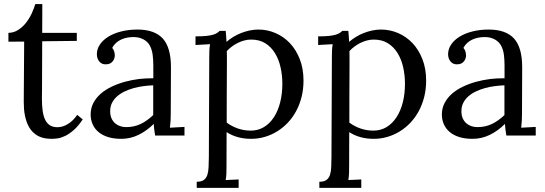

<svg xmlns="http://www.w3.org/2000/svg" viewBox="-20 -660 2654 935"><path d="M21 -500Q47.4 -500.5 68.8 -514.4Q90.3 -528.3 106.7 -549.1Q123 -569.8 134.3 -594.2Q145.5 -618.7 151.9 -640.1H186Q186 -600.1 185.8 -565.4Q185.5 -530.8 185.5 -500H354V-460.9L185.5 -459Q185.1 -394 185.1 -348.1Q185.1 -302.2 184.8 -271.5Q184.6 -240.7 184.6 -222.9Q184.6 -205.1 184.3 -195.8Q184.1 -186.5 184.1 -183.8Q184.1 -181.2 184.1 -180.7Q184.1 -146.5 187.7 -120.4Q191.4 -94.2 200.2 -76.4Q209 -58.6 223.4 -49.6Q237.8 -40.5 259.8 -40.5Q285.6 -40.5 311 -56.2Q336.4 -71.8 356 -100.6L382.8 -78.6Q360.8 -45.4 339.1 -26.6Q317.4 -7.8 297.9 1.7Q278.3 11.2 261.5 13.7Q244.6 16.1 231.9 16.1Q216.8 16.1 200.9 13.7Q185.1 11.2 169.7 4.2Q154.3 -2.9 140.9 -15.9Q127.4 -28.8 117.2 -49.3Q106.9 -69.8 101.1 -99.1Q95.7 -126 95.7 -162.6V-168.5L97.7 -457.5L21 -457Z M726.1 -244.6Q703.1 -243.7 678.5 -240.5Q653.8 -237.3 630.1 -230.7Q606.4 -224.1 585.4 -213.9Q564.5 -203.6 548.8 -189.5Q533.2 -175.3 524.4 -156.7Q516.6 -140.1 516.6 -119.6V-114.7Q517.1 -96.2 523.7 -82.3Q530.3 -68.4 540.8 -59.3Q551.3 -50.3 564.9 -45.7Q578.6 -41 594.2 -41Q614.3 -41 631.8 -44.9Q649.4 -48.8 665.3 -56.4Q681.2 -64 696 -74.7Q710.9 -85.4 726.1 -99.6ZM451.7 -396Q451.7 -420.9 466.3 -442.9Q481 -464.8 507.3 -481.2Q533.7 -497.6 570.1 -506.8Q606.4 -516.1 649.4 -516.1Q733.4 -516.1 773.4 -471.7Q812.5 -427.7 812.5 -333V-330.6L811.5 -106Q811.5 -90.3 810.8 -74.5Q810.1 -58.6 807.6 -38.1L878.4 -42V0H735.4Q732.4 -17.1 731 -29.8Q729.5 -42.5 728.5 -56.6Q694.8 -22.9 655 -3.4Q615.2 16.1 570.8 16.1Q533.2 16.1 505.1 7.1Q477.1 -2 458.5 -18.1Q439.9 -34.2 430.7 -55.9Q421.4 -77.6 421.4 -102.5Q421.4 -133.3 434.8 -158.7Q448.2 -184.1 470.9 -203.9Q493.7 -223.6 523.9 -238Q554.2 -252.4 588.1 -261.7Q622.1 -271 657.7 -275.4Q689 -278.8 719.2 -278.8H726.6V-341.3Q726.6 -367.2 723.6 -391.6Q720.7 -416 710.7 -436Q700.7 -456.1 679.4 -467.8Q658.2 -479.5 630.4 -479.5Q614.3 -479.5 599.6 -476.8Q585 -474.1 570.8 -467.8Q556.6 -461.4 545.2 -451.2Q533.7 -440.9 526.4 -426.8Q533.7 -418.5 536.4 -408.4Q539.1 -398.4 539.1 -389.2Q539.1 -383.3 536.6 -375.7Q534.2 -368.2 529.1 -361.6Q523.9 -355 515.9 -350.8Q507.8 -346.7 494.1 -346.7Q474.6 -346.7 463.1 -361.1Q451.7 -375.5 451.7 -396Z M999 -379.9Q999 -395.5 999.5 -411.6Q1000 -427.7 1002.9 -444.8L932.1 -440.9V-482.9Q964.8 -482.9 985.4 -485.1Q1005.9 -487.3 1018.3 -491.2Q1030.8 -495.1 1037.6 -499.8Q1044.4 -504.4 1049.8 -509.8H1079.1Q1080.1 -500 1081.1 -486.8Q1082 -473.6 1083 -456.1Q1098.1 -469.2 1116.5 -480.5Q1134.8 -491.7 1155 -499.5Q1175.3 -507.3 1196.3 -511.7Q1217.3 -516.1 1238.3 -516.1Q1281.7 -516.1 1321.5 -499Q1361.3 -481.9 1391.6 -450Q1421.9 -418 1439.9 -371.8Q1458 -325.7 1458 -267.6Q1458 -225.1 1448.5 -187.5Q1439 -149.9 1421.9 -118.4Q1404.8 -86.9 1381.1 -62Q1357.4 -37.1 1329.1 -19.8Q1300.8 -2.4 1268.8 6.8Q1236.8 16.1 1203.1 16.1Q1133.8 16.1 1083.5 -16.6L1083 148.9Q1083 168.9 1082.5 184.3Q1082 199.7 1079.1 216.8L1142.1 213.9V254.9H938V225.1Q960.9 225.1 972.9 216.1Q984.9 207 990 190.9Q995.1 174.8 995.8 152.3Q996.6 129.9 997.1 103ZM1202.6 -467.3Q1185.1 -467.3 1168.5 -462.6Q1151.9 -458 1136.7 -450.4Q1121.6 -442.9 1108.2 -432.6Q1094.7 -422.4 1084.5 -411.1Q1084.5 -407.2 1084.7 -402.1Q1085 -397 1085 -384.8Q1085 -372.6 1085 -350.3Q1085 -328.1 1084.7 -290.8Q1084.5 -253.4 1084.2 -197.8Q1084 -142.1 1084 -63Q1108.9 -44.4 1138.7 -34.2Q1168.5 -23.9 1201.2 -23.9Q1236.8 -23.9 1265.1 -41Q1293.5 -58.1 1313.5 -88.6Q1333.5 -119.1 1344.2 -160.9Q1355 -202.6 1355 -252.4Q1355 -293 1346.4 -331.5Q1337.9 -370.1 1319.6 -400.4Q1301.3 -430.7 1272.5 -449Q1243.7 -467.3 1202.6 -467.3Z M1596.2 -379.9Q1596.2 -395.5 1596.7 -411.6Q1597.2 -427.7 1600.1 -444.8L1529.3 -440.9V-482.9Q1562 -482.9 1582.5 -485.1Q1603 -487.3 1615.5 -491.2Q1627.9 -495.1 1634.8 -499.8Q1641.6 -504.4 1647 -509.8H1676.3Q1677.2 -500 1678.2 -486.8Q1679.2 -473.6 1680.2 -456.1Q1695.3 -469.2 1713.6 -480.5Q1731.9 -491.7 1752.2 -499.5Q1772.5 -507.3 1793.5 -511.7Q1814.5 -516.1 1835.4 -516.1Q1878.9 -516.1 1918.7 -499Q1958.5 -481.9 1988.8 -450Q2019 -418 2037.1 -371.8Q2055.2 -325.7 2055.2 -267.6Q2055.2 -225.1 2045.7 -187.5Q2036.1 -149.9 2019 -118.4Q2002 -86.9 1978.3 -62Q1954.6 -37.1 1926.3 -19.8Q1897.9 -2.4 1866 6.8Q1834 16.1 1800.3 16.1Q1731 16.1 1680.7 -16.6L1680.2 148.9Q1680.2 168.9 1679.7 184.3Q1679.2 199.7 1676.3 216.8L1739.3 213.9V254.9H1535.2V225.1Q1558.1 225.1 1570.1 216.1Q1582 207 1587.2 190.9Q1592.3 174.8 1593 152.3Q1593.8 129.9 1594.2 103ZM1799.8 -467.3Q1782.2 -467.3 1765.6 -462.6Q1749 -458 1733.9 -450.4Q1718.8 -442.9 1705.3 -432.6Q1691.9 -422.4 1681.6 -411.1Q1681.6 -407.2 1681.9 -402.1Q1682.1 -397 1682.1 -384.8Q1682.1 -372.6 1682.1 -350.3Q1682.1 -328.1 1681.9 -290.8Q1681.6 -253.4 1681.4 -197.8Q1681.2 -142.1 1681.2 -63Q1706.1 -44.4 1735.8 -34.2Q1765.6 -23.9 1798.3 -23.9Q1834 -23.9 1862.3 -41Q1890.6 -58.1 1910.6 -88.6Q1930.7 -119.1 1941.4 -160.9Q1952.1 -202.6 1952.1 -252.4Q1952.1 -293 1943.6 -331.5Q1935.1 -370.1 1916.7 -400.4Q1898.4 -430.7 1869.6 -449Q1840.8 -467.3 1799.8 -467.3Z M2436.5 -244.6Q2413.6 -243.7 2388.9 -240.5Q2364.3 -237.3 2340.6 -230.7Q2316.9 -224.1 2295.9 -213.9Q2274.9 -203.6 2259.3 -189.5Q2243.7 -175.3 2234.9 -156.7Q2227.1 -140.1 2227.1 -119.6V-114.7Q2227.5 -96.2 2234.1 -82.3Q2240.7 -68.4 2251.2 -59.3Q2261.7 -50.3 2275.4 -45.7Q2289.1 -41 2304.7 -41Q2324.7 -41 2342.3 -44.9Q2359.9 -48.8 2375.7 -56.4Q2391.6 -64 2406.5 -74.7Q2421.4 -85.4 2436.5 -99.6ZM2162.1 -396Q2162.1 -420.9 2176.8 -442.9Q2191.4 -464.8 2217.8 -481.2Q2244.1 -497.6 2280.5 -506.8Q2316.9 -516.1 2359.9 -516.1Q2443.8 -516.1 2483.9 -471.7Q2522.9 -427.7 2522.9 -333V-330.6L2522 -106Q2522 -90.3 2521.2 -74.5Q2520.5 -58.6 2518.1 -38.1L2588.9 -42V0H2445.8Q2442.9 -17.1 2441.4 -29.8Q2439.9 -42.5 2439 -56.6Q2405.3 -22.9 2365.5 -3.4Q2325.7 16.1 2281.2 16.1Q2243.7 16.1 2215.6 7.1Q2187.5 -2 2168.9 -18.1Q2150.4 -34.2 2141.1 -55.9Q2131.8 -77.6 2131.8 -102.5Q2131.8 -133.3 2145.3 -158.7Q2158.7 -184.1 2181.4 -203.9Q2204.1 -223.6 2234.4 -238Q2264.6 -252.4 2298.6 -261.7Q2332.5 -271 2368.2 -275.4Q2399.4 -278.8 2429.7 -278.8H2437V-341.3Q2437 -367.2 2434.1 -391.6Q2431.2 -416 2421.1 -436Q2411.1 -456.1 2389.9 -467.8Q2368.7 -479.5 2340.8 -479.5Q2324.7 -479.5 2310.1 -476.8Q2295.4 -474.1 2281.2 -467.8Q2267.1 -461.4 2255.6 -451.2Q2244.1 -440.9 2236.8 -426.8Q2244.1 -418.5 2246.8 -408.4Q2249.5 -398.4 2249.5 -389.2Q2249.5 -383.3 2247.1 -375.7Q2244.6 -368.2 2239.5 -361.6Q2234.4 -355 2226.3 -350.8Q2218.3 -346.7 2204.6 -346.7Q2185.1 -346.7 2173.6 -361.1Q2162.1 -375.5 2162.1 -396Z"/></svg>

Font: DimaThulth2
Style: Regular
Weight: 400
Designer: R.Balvardi
Foundry: R.Balvardi (R.Balvardi@gmail.com)
Version: Version 1.00;November 13, 2018;FontCreator 11.5.0.2427 64-bi